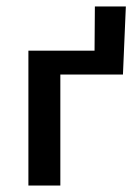

<svg xmlns="http://www.w3.org/2000/svg" viewBox="-20 -575 425 595"><path d="M274 -555H370L361 -344H167V0H68V-418H273Z"/></svg>

Font: EauTestText Semibold
Style: Regular
Weight: 600
Designer: Christian Thalmann (Catharsis Fonts)
Version: Version 0.001;PS 000.001;hotconv 1.0.88;makeotf.lib2.5.64775